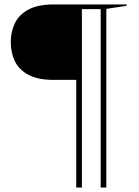

<svg xmlns="http://www.w3.org/2000/svg" viewBox="-20 -735 625 864"><path d="M348.5 109H323V-375.5H221.5Q151 -375.5 108.5 -398Q66 -420.5 47.2 -459Q28.5 -497.5 28.5 -545.5Q28.5 -593 47.5 -631.5Q66.5 -670 109 -692.5Q151.5 -715 222 -715H550V-709L458.5 -695V109H433V-694H348.5Z"/></svg>

Font: Newsreader 72pt ExtraLight
Style: Regular
Weight: 275
Designer: Hugues Gentile
Foundry: Production Type
Version: Version 1.003; ttfautohint (v1.8.3)